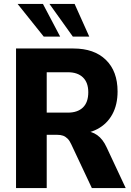

<svg xmlns="http://www.w3.org/2000/svg" viewBox="-20 -950 664 970"><path d="M61 0V-705H351Q456 -705 515 -647.5Q574 -590 574 -488Q574 -421 547.5 -372.5Q521 -324 472 -298Q423 -272 353 -272L361 -288H404Q442 -288 471 -267.5Q500 -247 519 -205L615 0H444L340 -221Q332 -239 321.5 -249.5Q311 -260 298.5 -264.5Q286 -269 268 -269H216V0ZM216 -381H323Q372 -381 399 -407Q426 -433 426 -484Q426 -533 399 -559Q372 -585 323 -585H216ZM348 -765 230 -930H357L431 -765ZM201 -765 69 -930H197L284 -765Z"/></svg>

Font: Nunito Sans 12pt ExtraLight
Style: Weight 830 Width 84 Optical size 12.0 YTLC 445
Weight: 830
Width: 4
Designer: Vernon Adams
Foundry: Vernon Adams
Version: Version 3.101;gftools[0.9.27]